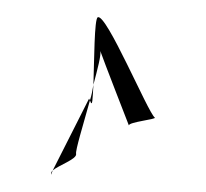

<svg xmlns="http://www.w3.org/2000/svg" viewBox="-20 -678 238 222"><path d="M39 -476 41 -481C39 -479 39 -478 39 -476ZM88 -580C93 -599 97 -614 96 -619C99 -610 129 -533 129 -533C129 -537 161 -540 159 -542C151 -548 103 -663 93 -658C89 -656 89 -608 88 -580ZM84 -562C87 -553 87 -563 88 -580C87 -574 86 -568 84 -562ZM41 -481C48 -487 69 -494 68 -500C67 -504 76 -533 84 -562C84 -563 83 -563 83 -564Z"/></svg>

Font: Arrow
Style: Regular
Weight: 400
Version: Version 0.23